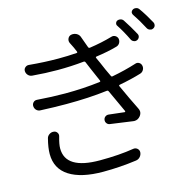

<svg xmlns="http://www.w3.org/2000/svg" viewBox="-123 -955 1126 1121"><g transform="rotate(-15 440.5 -394.0)"><path d="M102.5 -228.5Q105.5 -242.2 118.2 -251Q130.9 -259.8 145.5 -257.8Q158.2 -256.8 165.5 -246.1Q172.9 -235.4 168.9 -222.7Q156.2 -178.7 156.2 -153.3Q156.2 -26.4 363.3 -26.4Q479.5 -26.4 568.4 -41Q582 -43 592.3 -34.2Q602.5 -25.4 602.5 -11.7Q601.6 3.9 591.3 15.6Q581.1 27.3 565.4 29.3Q465.8 43 365.2 43Q232.4 43 160.6 -2.9Q88.9 -48.8 88.9 -137.7Q88.9 -175.8 102.5 -228.5ZM707 -517.6Q719.7 -522.5 731 -516.1Q742.2 -509.8 745.1 -496.1Q748 -482.4 740.7 -470.2Q733.4 -458 719.7 -454.1Q662.1 -436.5 588.9 -422.9Q581.1 -420.9 585 -414.1Q624 -328.1 657.2 -261.7Q663.1 -251 663.1 -241.2Q663.1 -227.5 653.3 -214.8Q638.7 -196.3 616.2 -196.3Q612.3 -196.3 607.4 -197.3Q559.6 -204.1 474.6 -215.8Q462.9 -216.8 455.6 -226.1Q448.2 -235.4 449.7 -247.1Q451.2 -258.8 460 -265.6Q468.8 -272.5 480.5 -271.5Q526.4 -265.6 575.2 -260.7Q577.1 -260.7 578.6 -262.7Q580.1 -264.6 579.1 -266.6Q577.1 -271.5 516.6 -402.3Q513.7 -409.2 505.9 -408.2Q396.5 -394.5 258.8 -394.5Q184.6 -394.5 102.5 -398.4Q88.9 -398.4 78.1 -409.2Q68.4 -419.9 68.4 -434.6Q68.4 -446.3 77.1 -455.1Q85.9 -463.9 99.6 -462.9Q187.5 -456.1 268.6 -456.1Q379.9 -456.1 479.5 -468.8Q486.3 -469.7 483.4 -476.6Q461.9 -526.4 448.2 -557.6Q445.3 -565.4 429.7 -601.6Q426.8 -608.4 418.9 -607.4Q342.8 -599.6 261.7 -599.6Q187.5 -599.6 109.4 -606.4Q94.7 -607.4 85 -617.7Q75.2 -627.9 74.2 -641.6Q73.2 -655.3 83 -664.1Q92.8 -672.9 105.5 -671.9Q200.2 -663.1 282.2 -663.1Q340.8 -663.1 393.6 -667Q400.4 -668 397.5 -674.8Q390.6 -692.4 385.7 -702.1Q375 -723.6 370.1 -733.4Q363.3 -747.1 369.6 -761.2Q376 -775.4 390.6 -778.3Q395.5 -779.3 400.4 -779.3Q412.1 -779.3 422.9 -773.4Q438.5 -764.6 443.4 -747.1Q455.1 -713.9 466.8 -682.6Q469.7 -675.8 476.6 -676.8Q550.8 -687.5 614.3 -706.1Q627 -710 638.2 -703.1Q649.4 -696.3 652.3 -683.6Q654.3 -669.9 647.5 -658.2Q640.6 -646.5 627 -642.6Q572.3 -627 501 -617.2Q493.2 -616.2 496.1 -609.4Q505.9 -587.9 511.7 -575.2Q529.3 -532.2 551.8 -486.3Q554.7 -479.5 561.5 -481.4Q639.6 -496.1 707 -517.6ZM664.1 -758.8Q660.2 -763.7 660.2 -769.5Q660.2 -772.5 661.1 -775.4Q664.1 -785.2 672.9 -789.1Q682.6 -793 692.9 -790Q703.1 -787.1 709 -778.3Q739.3 -732.4 765.6 -683.6Q771.5 -673.8 768.1 -663.6Q764.6 -653.3 754.9 -648.4Q749 -645.5 743.2 -645.5Q738.3 -645.5 734.4 -647.5Q723.6 -651.4 718.8 -661.1Q692.4 -715.8 664.1 -758.8ZM769.5 -796.9Q765.6 -802.7 765.6 -808.6Q765.6 -811.5 765.6 -814.5Q768.6 -823.2 777.3 -828.1Q783.2 -831.1 790 -831.1Q793.9 -831.1 797.9 -830.1Q807.6 -828.1 814.5 -818.4Q843.8 -777.3 873 -723.6Q876 -717.8 876 -711.9Q876 -708 875 -704.1Q872.1 -694.3 862.3 -689.5Q856.4 -686.5 850.6 -686.5Q846.7 -686.5 841.8 -688.5Q832 -691.4 826.2 -701.2Q798.8 -753.9 769.5 -796.9Z"/></g></svg>

Font: Gen Jyuu Gothic P Normal
Style: Regular
Weight: 300
Designer: [Source Han Sans]
Ryoko NISHIZUKA  (kana & ideographs); Paul D. Hunt (Latin, Greek & Cyrillic); Wenlong ZHANG  (bopomofo
Version: Version 1.002.20150607